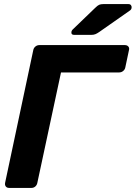

<svg xmlns="http://www.w3.org/2000/svg" viewBox="-20 -921 665 941"><path d="M25 0Q14 0 8.5 -7Q3 -14 5 -25L143 -675Q145 -686 153.5 -693Q162 -700 173 -700H592Q603 -700 609 -693Q615 -686 612 -675L594 -590Q592 -580 583.5 -573Q575 -566 564 -566H279L163 -25Q161 -14 153 -7Q145 0 134 0ZM344 -750Q328 -750 330 -764Q331 -772 338 -778L446 -882Q458 -894 466 -897.5Q474 -901 487 -901H609Q618 -901 622 -895.5Q626 -890 625 -883Q624 -874 616 -869L466 -764Q456 -757 447.5 -753.5Q439 -750 426 -750Z"/></svg>

Font: Rubik Light SemiBold
Style: Italic
Weight: 600
Italic angle: -12°
Version: Version 2.104